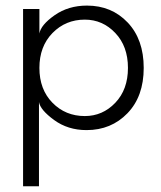

<svg xmlns="http://www.w3.org/2000/svg" viewBox="-20 -442 562 670"><path d="M116 208H60.5V-410.5H117.5V-325Q122.5 -355 170.5 -388.8Q218.5 -422.5 283.5 -422.5Q369.5 -422.5 425.5 -363.5Q481.5 -304.5 481.5 -205Q481.5 -105.5 424.8 -46.8Q368 12 282 12Q217 12 168.8 -23.2Q120.5 -58.5 116 -86ZM276 -373.5Q209 -373.5 163.2 -326.8Q117.5 -280 117.5 -205Q117.5 -130 163 -83.5Q208.5 -37 276 -37Q338 -37 382.2 -83.2Q426.5 -129.5 426.5 -205Q426.5 -280.5 382.2 -327Q338 -373.5 276 -373.5Z"/></svg>

Font: League Spartan Light
Style: Regular
Weight: 277
Foundry: The League of Moveable Type
Version: Version 2.002